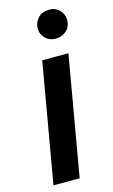

<svg xmlns="http://www.w3.org/2000/svg" viewBox="-115 -775 483 820"><g transform="rotate(-15 127.0 -365.0)"><path d="M130.9 0H15.1L106.9 -528.3H222.7ZM123.5 -663.6Q123.5 -690.4 141.1 -709.5Q158.7 -728.5 188.5 -729.5Q216.8 -730.5 235.6 -712.2Q254.4 -693.8 254.4 -667.5Q254.4 -639.6 236.1 -621.6Q217.8 -603.5 189.5 -602.5Q161.6 -601.6 142.6 -619.4Q123.5 -637.2 123.5 -663.6Z"/></g></svg>

Font: Roboto Medium
Style: Italic
Weight: 500
Italic angle: -12°
Designer: Google
Version: Version 2.134; 2016